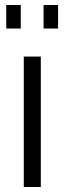

<svg xmlns="http://www.w3.org/2000/svg" viewBox="-20 -747 258 767"><path d="M5 -633V-727H63V-633ZM154 -633V-727H212V-633ZM75 0V-521H143V0Z"/></svg>

Font: PTCRaleway
Style: Regular
Weight: 400
Designer: Matt McInerney, Pablo Impallari, Rodrigo Fuenzalida
Foundry: Matt McInerney, Pablo Impallari, Rodrigo Fuenzalida
Version: Version 3.000g; ttfautohint (v1.5) -l 8 -r 28 -G 28 -x 14 -D